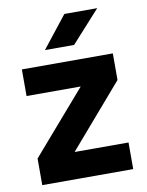

<svg xmlns="http://www.w3.org/2000/svg" viewBox="-81 -759 624 817"><g transform="rotate(-10 231.5 -350.5)"><path d="M146 -564H272L396 -701H254ZM35 0H428V-115H195L428 -385V-500H35V-385H269L35 -115Z"/></g></svg>

Font: Unageo
Style: SemiBold
Weight: 600
Designer: Richard Sepsi
Foundry: Richard Sepsi
Version: Version 2.000